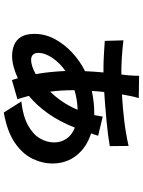

<svg xmlns="http://www.w3.org/2000/svg" viewBox="113 -832 773 1040"><g transform="rotate(90 500.0 -311.5)"><path d="M511 -676Q507 -665 504.5 -653.5Q502 -642 499 -628Q497 -618 495 -607.5Q493 -597 491 -585Q563 -589 633.5 -597.5Q704 -606 770 -621L771 -519Q713 -509 634 -501.5Q555 -494 478 -489Q474 -457 472 -422Q501 -428 530.5 -431.5Q560 -435 589 -435Q593 -435 596 -435Q599 -435 603 -435Q605 -448 607.5 -461Q610 -474 611 -481L715 -456Q713 -450 709.5 -439.5Q706 -429 702 -418Q779 -393 822 -338Q865 -283 865 -209Q865 -153 838.5 -99Q812 -45 751.5 -4Q691 37 589 55L529 -40Q609 -49 658 -76Q707 -103 729 -140.5Q751 -178 751 -219Q751 -255 731 -284.5Q711 -314 671 -330Q638 -247 594.5 -185.5Q551 -124 499 -81Q503 -65 507.5 -49.5Q512 -34 517 -19L413 11Q411 3 408.5 -4.5Q406 -12 403 -21Q373 -7 342 1.5Q311 10 283 10Q250 10 223 -1Q196 -12 179.5 -38.5Q163 -65 163 -111Q163 -168 190.5 -220Q218 -272 264 -315Q310 -358 365 -385Q366 -411 368 -436.5Q370 -462 372 -485Q365 -485 359 -485Q353 -485 347 -485Q315 -485 272.5 -487.5Q230 -490 201 -492L198 -593Q212 -591 239.5 -588.5Q267 -586 297 -584Q327 -582 347 -582Q356 -582 365 -582Q374 -582 383 -582Q385 -594 386 -605.5Q387 -617 388 -627Q389 -638 389.5 -653Q390 -668 390 -678ZM266 -131Q266 -114 275.5 -103.5Q285 -93 304 -93Q336 -93 381 -118Q374 -156 370 -196.5Q366 -237 364 -279Q322 -250 294 -209.5Q266 -169 266 -131ZM468 -328Q468 -291 470 -258Q472 -225 476 -196Q504 -225 529.5 -262Q555 -299 574 -345Q544 -344 517.5 -339.5Q491 -335 468 -328Z"/></g></svg>

Font: Chiron Sans HK TT
Style: Bold
Weight: 700
Designer: Ryoko NISHIZUKA 西塚涼子 (kana, bopomofo & ideographs); Paul D. Hunt (Latin, Greek & Cyrillic); Sandoll Communications 산돌커뮤니
Foundry: Adobe
Version: Version 2.022;hotconv 1.0.109;makeotfexe 2.5.65596